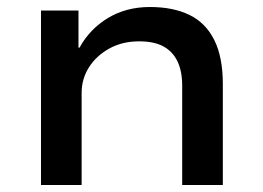

<svg xmlns="http://www.w3.org/2000/svg" viewBox="-20 -528 751 548"><path d="M97 0V-498H204V-392H207Q236 -445 288 -476.5Q340 -508 408 -508Q474 -508 520.5 -485.5Q567 -463 591.5 -414Q616 -365 616 -288V0H500V-283Q500 -325 486.5 -353Q473 -381 446.5 -395.5Q420 -410 377 -410Q329 -410 292 -389.5Q255 -369 234 -336Q213 -303 213 -263V0Z"/></svg>

Font: Nunito Sans 7pt SemiExpanded SemiBold
Style: Regular
Weight: 600
Width: 6
Designer: Vernon Adams
Foundry: Vernon Adams
Version: Version 3.101;gftools[0.9.27]